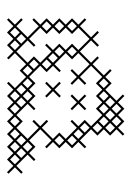

<svg xmlns="http://www.w3.org/2000/svg" viewBox="65 -431 370 540"><g transform="rotate(90 250.0 -161.0)"><path d="M71.4 4.3 89.3 -13.6 107.1 4.3 125 -13.6 142.9 4.3 147.1 0 129.3 -17.9 160.7 -49.3 178.6 -31.4 196.4 -49.3 227.9 -17.9 210 0 214.3 4.3 232.1 -13.6 250 4.3 267.9 -13.6 285.7 4.3 303.6 -13.6 321.4 4.3 339.3 -13.6 357.1 4.3 375 -13.6 392.9 4.3 410.7 -13.6 428.6 4.3 446.4 -13.6 464.3 4.3 468.6 0 450.7 -17.9 468.6 -35.7 464.3 -40 446.4 -22.1 415 -53.6 432.9 -71.4 428.6 -75.7 410.7 -57.9 392.9 -75.7 375 -57.9 343.6 -89.3 375 -120.7 392.9 -102.9 397.1 -107.1 379.3 -125 397.1 -142.9 379.3 -160.7 397.1 -178.6 379.3 -196.4 397.1 -214.3 392.9 -218.6 375 -200.7 343.6 -232.1 361.4 -250 343.6 -267.9 361.4 -285.7 343.6 -303.6 361.4 -321.4 357.1 -325.7 339.3 -307.9 321.4 -325.7 303.6 -307.9 285.7 -325.7 267.9 -307.9 250 -325.7 245.7 -321.4 263.6 -303.6 232.1 -272.1 214.3 -290 196.4 -272.1 178.6 -290 174.3 -285.7 192.1 -267.9 160.7 -236.4 142.9 -254.3 138.6 -250 156.4 -232.1 125 -200.7 93.6 -232.1 111.4 -250 107.1 -254.3 89.3 -236.4 71.4 -254.3 67.1 -250 85 -232.1 53.6 -200.7 35.7 -218.6 31.4 -214.3 49.3 -196.4 31.4 -178.6 49.3 -160.7 31.4 -142.9 49.3 -125 31.4 -107.1 49.3 -89.3 31.4 -71.4 35.7 -67.1 53.6 -85 85 -53.6 53.6 -22.1 35.7 -40 31.4 -35.7 49.3 -17.9 31.4 0 35.7 4.3 53.6 -13.6ZM125 -22.1 93.6 -53.6 111.4 -71.4 107.1 -75.7 89.3 -57.9 57.9 -89.3 75.7 -107.1 57.9 -125 75.7 -142.9 57.9 -160.7 75.7 -178.6 57.9 -196.4 89.3 -227.9 120.7 -196.4 102.9 -178.6 120.7 -160.7 102.9 -142.9 120.7 -125 102.9 -107.1 107.1 -102.9 125 -120.7 156.4 -89.3 138.6 -71.4 156.4 -53.6ZM71.4 -31.4 85 -17.9 71.4 -4.3 57.9 -17.9ZM147.1 -178.6 129.3 -196.4 160.7 -227.9 192.1 -196.4 174.3 -178.6 178.6 -174.3 196.4 -192.1 214.3 -174.3 218.6 -178.6 200.7 -196.4 218.6 -214.3 214.3 -218.6 196.4 -200.7 165 -232.1 196.4 -263.6 214.3 -245.7 232.1 -263.6 250 -245.7 267.9 -263.6 285.7 -245.7 303.6 -263.6 335 -232.1 317.1 -214.3 335 -196.4 317.1 -178.6 321.4 -174.3 339.3 -192.1 370.7 -160.7 352.9 -142.9 370.7 -125 339.3 -93.6 321.4 -111.4 317.1 -107.1 335 -89.3 317.1 -71.4 321.4 -67.1 339.3 -85 370.7 -53.6 339.3 -22.1 321.4 -40 303.6 -22.1 272.1 -53.6 290 -71.4 285.7 -75.7 267.9 -57.9 250 -75.7 232.1 -57.9 214.3 -75.7 196.4 -57.9 165 -89.3 182.9 -107.1 165 -125 182.9 -142.9 178.6 -147.1 160.7 -129.3 129.3 -160.7ZM147.1 -107.1 160.7 -120.7 174.3 -107.1 160.7 -93.6ZM325.7 -250 339.3 -263.6 352.9 -250 339.3 -236.4ZM290 -285.7 303.6 -299.3 317.1 -285.7 303.6 -272.1ZM250 -281.4 263.6 -267.9 250 -254.3 236.4 -267.9ZM325.7 -285.7 339.3 -299.3 352.9 -285.7 339.3 -272.1ZM285.7 -281.4 299.3 -267.9 285.7 -254.3 272.1 -267.9ZM321.4 -281.4 335 -267.9 321.4 -254.3 307.9 -267.9ZM361.4 -178.6 375 -192.1 388.6 -178.6 375 -165ZM397.1 -35.7 410.7 -49.3 424.3 -35.7 410.7 -22.1ZM357.1 -31.4 370.7 -17.9 357.1 -4.3 343.6 -17.9ZM392.9 -31.4 406.4 -17.9 392.9 -4.3 379.3 -17.9ZM250 -31.4 263.6 -17.9 250 -4.3 236.4 -17.9ZM254.3 -35.7 267.9 -49.3 281.4 -35.7 267.9 -22.1ZM218.6 -35.7 232.1 -49.3 245.7 -35.7 232.1 -22.1ZM290 -178.6 272.1 -196.4 290 -214.3 285.7 -218.6 267.9 -200.7 250 -218.6 245.7 -214.3 263.6 -196.4 245.7 -178.6 250 -174.3 267.9 -192.1 285.7 -174.3ZM254.3 -107.1 236.4 -125 254.3 -142.9 250 -147.1 232.1 -129.3 214.3 -147.1 210 -142.9 227.9 -125 210 -107.1 214.3 -102.9 232.1 -120.7 250 -102.9ZM40 -107.1 53.6 -120.7 67.1 -107.1 53.6 -93.6ZM40 -142.9 53.6 -156.4 67.1 -142.9 53.6 -129.3ZM40 -178.6 53.6 -192.1 67.1 -178.6 53.6 -165ZM75.7 -35.7 89.3 -49.3 102.9 -35.7 89.3 -22.1ZM93.6 -17.9 107.1 -31.4 120.7 -17.9 107.1 -4.3ZM111.4 -142.9 125 -156.4 138.6 -142.9 125 -129.3ZM111.4 -178.6 125 -192.1 138.6 -178.6 125 -165ZM129.3 -125 142.9 -138.6 156.4 -125 142.9 -111.4ZM147.1 -71.4 160.7 -85 174.3 -71.4 160.7 -57.9ZM165 -53.6 178.6 -67.1 192.1 -53.6 178.6 -40ZM200.7 -53.6 214.3 -67.1 227.9 -53.6 214.3 -40ZM200.7 -267.9 214.3 -281.4 227.9 -267.9 214.3 -254.3ZM236.4 -53.6 250 -67.1 263.6 -53.6 250 -40ZM254.3 -285.7 267.9 -299.3 281.4 -285.7 267.9 -272.1ZM272.1 -17.9 285.7 -31.4 299.3 -17.9 285.7 -4.3ZM272.1 -303.6 285.7 -317.1 299.3 -303.6 285.7 -290ZM307.9 -17.9 321.4 -31.4 335 -17.9 321.4 -4.3ZM307.9 -303.6 321.4 -317.1 335 -303.6 321.4 -290ZM325.7 -214.3 339.3 -227.9 352.9 -214.3 339.3 -200.7ZM343.6 -196.4 357.1 -210 370.7 -196.4 357.1 -182.9ZM361.4 -35.7 375 -49.3 388.6 -35.7 375 -22.1ZM361.4 -142.9 375 -156.4 388.6 -142.9 375 -129.3ZM379.3 -53.6 392.9 -67.1 406.4 -53.6 392.9 -40ZM415 -17.9 428.6 -31.4 442.1 -17.9 428.6 -4.3Z"/></g></svg>

Font: Gossip Icons Low Cross Stitch
Style: Regular
Weight: 300
Designer: Deborah Khodanovich
Version: Version 1.001;Glyphs 3.3.1 (3343)